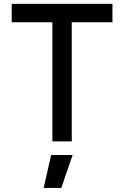

<svg xmlns="http://www.w3.org/2000/svg" viewBox="-20 -713 626 968"><path d="M244.1 0V-600.6H39.1V-693.4H546.9V-600.6H341.8V0ZM200.2 234.4 237.8 68.4H346.2L289.1 234.4Z"/></svg>

Font: Caskaydia Cove
Style: Regular
Weight: 400
Monospace: yes
Designer: Aaron Bell
Foundry: Saja Typeworks
Version: Version 4.300; ttfautohint (v1.8.3)